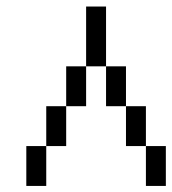

<svg xmlns="http://www.w3.org/2000/svg" viewBox="-20 -708 540 602"><path d="M62.5 -250Q62.5 -250 62.5 -125H125Q125 -125 125 -250ZM437.5 -250Q437.5 -250 437.5 -125H500Q500 -125 500 -250ZM125 -250H187.5Q187.5 -250 187.5 -375H125Q125 -375 125 -250ZM437.5 -250Q437.5 -250 437.5 -375H375Q375 -375 375 -250ZM187.5 -375H250Q250 -375 250 -500H187.5Q187.5 -500 187.5 -375ZM375 -375Q375 -375 375 -500H312.5Q312.5 -500 312.5 -375ZM250 -500H312.5V-687.5H250Z"/></svg>

Font: BFUnifontExMono
Style: Regular
Weight: 500
Version: Version 15.0.06